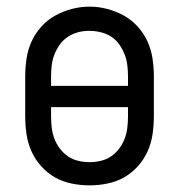

<svg xmlns="http://www.w3.org/2000/svg" viewBox="-20 -551 540 579"><path d="M250 8Q223 8 196 2.5Q169 -3 146 -16Q123 -29 104.5 -49.5Q86 -70 75 -94.5Q64 -119 60 -146Q56 -173 56 -200V-320Q56 -347 60 -374Q64 -401 75 -425.5Q86 -450 104.5 -470.5Q123 -491 146.5 -504Q170 -517 196.5 -524Q223 -531 250 -531Q277 -531 303.5 -524Q330 -517 353.5 -504Q377 -491 395.5 -470.5Q414 -450 425 -425.5Q436 -401 440 -374Q444 -347 444 -320V-200Q444 -173 440 -146Q436 -119 425 -94.5Q414 -70 395.5 -49.5Q377 -29 354 -16Q331 -3 304 2.5Q277 8 250 8ZM134 -292H366V-320Q366 -337 364 -354Q362 -371 355.5 -387.5Q349 -404 339 -418Q329 -432 314.5 -441Q300 -450 283 -454Q266 -458 248 -458Q231 -458 214.5 -453.5Q198 -449 184 -439.5Q170 -430 160 -416Q150 -402 144 -386.5Q138 -371 136 -354Q134 -337 134 -320ZM250 -62Q267 -62 284 -66Q301 -70 315 -79.5Q329 -89 339.5 -103Q350 -117 356 -133Q362 -149 364 -166Q366 -183 366 -200V-228H134V-200Q134 -183 136 -166Q138 -149 144 -133Q150 -117 160.5 -103Q171 -89 185 -79.5Q199 -70 216 -66Q233 -62 250 -62Z"/></svg>

Font: Zed Sans
Style: Regular
Weight: 400
Designer: Belleve Invis
Foundry: Belleve Invis
Version: Version 1.0.0; ttfautohint (v1.8.4)